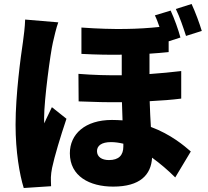

<svg xmlns="http://www.w3.org/2000/svg" viewBox="-20 -876 1040 962"><path d="M991 -721C980 -758 959 -815 940 -856L861 -831C881 -790 898 -739 912 -696ZM106 -778C105 -741 99 -695 95 -666C84 -593 58 -403 58 -251C58 -117 78 -1 99 66L236 57C235 41 235 23 235 12C235 2 238 -21 241 -35C253 -92 283 -192 313 -281L240 -339C227 -310 214 -287 202 -258C201 -262 201 -282 201 -285C201 -377 233 -612 245 -663C249 -681 263 -742 272 -764ZM598 -142C598 -98 575 -74 526 -74C490 -74 466 -90 466 -119C466 -146 489 -164 536 -164C556 -164 577 -161 598 -156ZM888 -520C838 -514 785 -509 729 -505V-607C763 -609 794 -612 825 -615V-669L884 -688C874 -726 854 -782 835 -823L756 -799C765 -781 772 -761 779 -741C675 -730 556 -726 388 -738V-606C465 -602 531 -601 590 -602V-499C521 -498 448 -500 373 -506L374 -368C448 -365 521 -363 591 -364C592 -333 593 -302 594 -273C577 -274 559 -275 541 -275C406 -275 330 -204 330 -108C330 7 429 59 547 59C682 59 737 0 742 -86C782 -57 822 -23 858 13L936 -117C904 -145 836 -203 736 -240C734 -279 731 -321 730 -369C788 -372 842 -376 888 -382Z"/></svg>

Font: Noto Sans CJK JP Black
Style: Regular
Weight: 900
Designer: Ryoko NISHIZUKA (kana & ideographs); Paul D. Hunt (Latin, Greek & Cyrillic); Wenlong ZHANG (bopomofo); Sandoll Communica
Foundry: Adobe Systems Incorporated
Version: Version 1.004;PS 1.004;hotconv 1.0.82;makeotf.lib2.5.63406